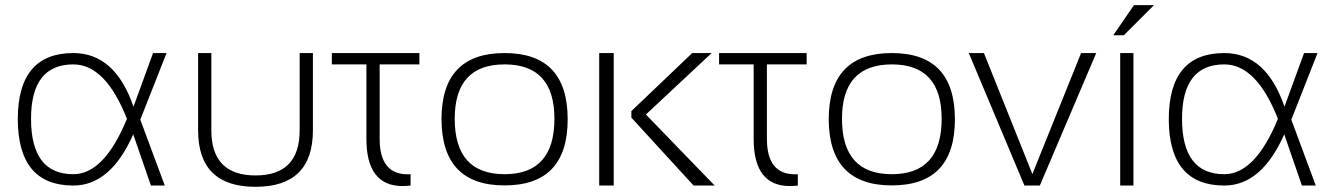

<svg xmlns="http://www.w3.org/2000/svg" viewBox="-20 -718 5167 743"><path d="M48.8 -256.3Q48.8 -512.7 263.7 -512.7Q425.3 -512.7 496.6 -305.2L572.3 -512.7H624.5L522.9 -254.9L617.7 0H564L495.6 -198.2Q408.2 0 263.7 0Q49.8 0 48.8 -256.3ZM263.7 -43.9Q383.3 -43.9 471.2 -258.3Q388.2 -468.8 263.7 -468.8Q100.1 -468.8 100.1 -258.3Q100.1 -43.9 263.7 -43.9Z M746.6 -213.9V-512.7H797.9V-213.9Q797.9 -39.1 968.8 -39.1Q1139.6 -39.1 1139.6 -213.9V-512.7H1190.9V-213.9Q1190.9 4.9 968.8 4.9Q746.6 4.9 746.6 -213.9Z M1264.2 -512.7H1603V-468.8H1449.2V-180.7Q1449.2 -43.5 1557.6 -43.5Q1563 -43.5 1568.8 -43.9V0Q1552.7 2 1538.1 2Q1397.9 2 1397.9 -180.7V-468.8H1264.2Z M1932.6 -43.9Q2125.5 -43.9 2125.5 -258.3Q2125.5 -468.8 1932.6 -468.8Q1739.7 -468.8 1739.7 -258.3Q1739.7 -43.9 1932.6 -43.9ZM1688.5 -256.3Q1688.5 -512.7 1932.6 -512.7Q2176.8 -512.7 2176.8 -256.3Q2176.8 -0.5 1932.6 -0.5Q1689.5 -0.5 1688.5 -256.3Z M2733.9 -512.7 2479.5 -274.9 2745.6 0H2664.1L2423.3 -262.7V-288.1L2658.7 -512.7ZM2355 -512.7V0H2298.8V-512.7Z M2762.7 -512.7H3101.6V-468.8H2947.8V-180.7Q2947.8 -43.5 3056.2 -43.5Q3061.5 -43.5 3067.4 -43.9V0Q3051.3 2 3036.6 2Q2896.5 2 2896.5 -180.7V-468.8H2762.7Z M3431.2 -43.9Q3624 -43.9 3624 -258.3Q3624 -468.8 3431.2 -468.8Q3238.3 -468.8 3238.3 -258.3Q3238.3 -43.9 3431.2 -43.9ZM3187 -256.3Q3187 -512.7 3431.2 -512.7Q3675.3 -512.7 3675.3 -256.3Q3675.3 -0.5 3431.2 -0.5Q3188 -0.5 3187 -256.3Z M3729 -512.7H3787.6L3975.1 -44.4L4163.6 -512.7H4222.2L4003.9 0H3944.3Z M4366.2 -512.7V0H4314.9V-512.7ZM4368.2 -698.2H4445.8L4329.1 -581.5H4288.1Z M4502.9 -256.3Q4502.9 -512.7 4717.8 -512.7Q4879.4 -512.7 4950.7 -305.2L5026.4 -512.7H5078.6L4977.1 -254.9L5071.8 0H5018.1L4949.7 -198.2Q4862.3 0 4717.8 0Q4503.9 0 4502.9 -256.3ZM4717.8 -43.9Q4837.4 -43.9 4925.3 -258.3Q4842.3 -468.8 4717.8 -468.8Q4554.2 -468.8 4554.2 -258.3Q4554.2 -43.9 4717.8 -43.9Z"/></svg>

Font: Sansation Light
Style: Light
Weight: 300
Designer: Bernd Montag
Version: Version 1.301